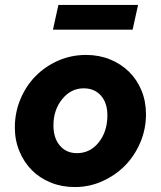

<svg xmlns="http://www.w3.org/2000/svg" viewBox="-20 -746 650 776"><path d="M40 -231Q40 -291 62.5 -345Q85 -399 124 -438.5Q163 -478 215.5 -501Q268 -524 328 -524Q380 -524 424.5 -506Q469 -488 501.5 -456Q534 -424 552 -380Q570 -336 570 -284Q570 -224 547 -170Q524 -116 485 -76.5Q446 -37 393.5 -13.5Q341 10 282 10Q230 10 185.5 -8Q141 -26 109 -58Q77 -90 58.5 -134.5Q40 -179 40 -231ZM291 -127Q344 -127 379 -170.5Q414 -214 414 -280Q414 -330 388 -359.5Q362 -389 318 -389Q267 -389 231.5 -345.5Q196 -302 196 -239Q196 -188 222 -157.5Q248 -127 291 -127ZM538 -726 516 -626H194L216 -726Z"/></svg>

Font: Red Hat Text
Style: Bold Italic
Weight: 700
Italic angle: -12°
Designer: Pentagram / MCKL
Foundry: Pentagram / MCKL
Version: Version 1.003; Red Hat Text Bold Italic